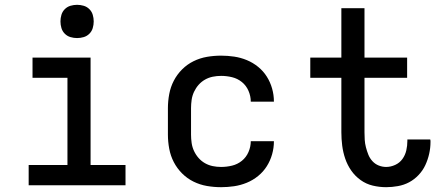

<svg xmlns="http://www.w3.org/2000/svg" viewBox="-20 -769 1840 797"><path d="M99 0V-84H260V-446H115V-530H356V-84H501V0ZM300 -611Q286 -611 272.5 -615Q259 -619 249 -629Q239 -639 235 -652.5Q231 -666 231 -680Q231 -694 235 -707.5Q239 -721 249 -731Q259 -741 272.5 -745Q286 -749 300 -749Q314 -749 327.5 -745Q341 -741 351 -731Q361 -721 365 -707.5Q369 -694 369 -680Q369 -666 365 -652.5Q361 -639 351 -629Q341 -619 327.5 -615Q314 -611 300 -611Z M898 8Q868 8 839 3Q810 -2 783.5 -15Q757 -28 736 -49Q715 -70 701.5 -96Q688 -122 682.5 -151.5Q677 -181 677 -210V-320Q677 -349 682.5 -378.5Q688 -408 701.5 -434Q715 -460 736 -481Q757 -502 783.5 -515Q810 -528 839 -533Q868 -538 898 -538Q925 -538 952 -534Q979 -530 1004.5 -519.5Q1030 -509 1051.5 -491.5Q1073 -474 1087.5 -451Q1102 -428 1109.5 -401.5Q1117 -375 1117 -348Q1117 -347 1117 -347Q1117 -347 1117 -347H1021Q1021 -347 1021 -347Q1021 -347 1021 -347Q1021 -370 1011.5 -392Q1002 -414 984 -428.5Q966 -443 943.5 -448.5Q921 -454 898 -454Q880 -454 863 -450.5Q846 -447 831 -438.5Q816 -430 804.5 -417Q793 -404 785.5 -388Q778 -372 775.5 -354.5Q773 -337 773 -320V-210Q773 -193 775.5 -175.5Q778 -158 785.5 -142Q793 -126 804.5 -113Q816 -100 831 -91.5Q846 -83 863 -79.5Q880 -76 898 -76Q921 -76 943.5 -81.5Q966 -87 984 -101.5Q1002 -116 1011.5 -138Q1021 -160 1021 -183Q1021 -183 1021 -183Q1021 -183 1021 -183H1117Q1117 -183 1117 -183Q1117 -183 1117 -182Q1117 -155 1109.5 -128.5Q1102 -102 1087.5 -79Q1073 -56 1051.5 -38.5Q1030 -21 1004.5 -10.5Q979 0 952 4Q925 8 898 8Z M1583 8Q1555 8 1527.5 1.5Q1500 -5 1477 -21.5Q1454 -38 1438 -61Q1422 -84 1413 -110.5Q1404 -137 1400.5 -164.5Q1397 -192 1397 -220V-446H1268V-530H1397V-735H1493V-530H1670V-446H1493V-220Q1493 -204 1494 -188.5Q1495 -173 1499 -157.5Q1503 -142 1509 -127Q1515 -112 1526 -100Q1537 -88 1552 -82Q1567 -76 1583 -76Q1602 -76 1620.5 -84.5Q1639 -93 1650.5 -109Q1662 -125 1666.5 -144.5Q1671 -164 1671 -184Q1671 -185 1671 -187Q1671 -189 1671 -190H1766Q1767 -187 1767 -184.5Q1767 -182 1767 -179Q1767 -155 1761.5 -130.5Q1756 -106 1745.5 -83.5Q1735 -61 1717.5 -42.5Q1700 -24 1678.5 -12.5Q1657 -1 1632 3.5Q1607 8 1583 8Z"/></svg>

Font: Iosevka Curly Medium Extended
Style: Regular
Weight: 500
Width: 7
Monospace: yes
Designer: Belleve Invis
Foundry: Belleve Invis
Version: Version 11.1.0; ttfautohint (v1.8.3)